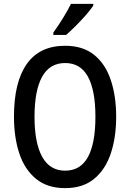

<svg xmlns="http://www.w3.org/2000/svg" viewBox="-20 -960 671 990"><path d="M579 -358Q579 -251 551 -168Q523 -85 465 -37.5Q407 10 316 10Q224 10 165.5 -38Q107 -86 79.5 -169Q52 -252 52 -359Q52 -536 118 -630Q184 -724 316 -724Q407 -724 465 -677.5Q523 -631 551 -548Q579 -465 579 -358ZM158 -358Q158 -223 197.5 -151.5Q237 -80 316 -80Q395 -80 433.5 -150.5Q472 -221 472 -358Q472 -494 433.5 -564.5Q395 -635 316 -635Q236 -635 197 -564Q158 -493 158 -358ZM461 -931Q448 -911 423 -882.5Q398 -854 370.5 -826.5Q343 -799 321 -780H255V-792Q281 -828 305 -867Q329 -906 346 -940H461Z"/></svg>

Font: Noto Sans Malayalam Condensed Medium
Style: Regular
Weight: 500
Width: 3
Designer: Jelle Bosma - Monotype Design Team
Foundry: Monotype Imaging Inc.
Version: Version 2.104; ttfautohint (v1.8.4.7-5d5b)